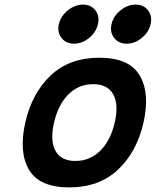

<svg xmlns="http://www.w3.org/2000/svg" viewBox="-20 -791 677 835"><path d="M277.5 -380.5Q233 -336 215 -258Q197 -180 221 -135.5Q245 -91 308 -91Q371 -91 416 -135.5Q461 -180 479 -258Q497 -336 472.5 -380.5Q448 -425 385 -425Q322 -425 277.5 -380.5ZM106 -53Q61 -130 90 -258Q119 -386 200.5 -463Q282 -540 412 -540Q542 -540 587.5 -463Q633 -386 604 -258Q575 -130 493 -53Q411 24 281 24Q151 24 106 -53ZM247.5 -626Q228 -651 236 -686Q244 -721 275 -746Q306 -771 341 -771Q376 -771 395 -746Q414 -721 406 -686Q398 -651 367.5 -626Q337 -601 302 -601Q267 -601 247.5 -626ZM476.5 -626Q457 -651 465 -686Q473 -721 504 -746Q535 -771 570 -771Q605 -771 624 -746Q643 -721 635 -686Q627 -651 596.5 -626Q566 -601 531 -601Q496 -601 476.5 -626Z"/></svg>

Font: Miedinger
Style: Bold-Italic
Weight: 700
Italic angle: -13°
Version: Version 001.000